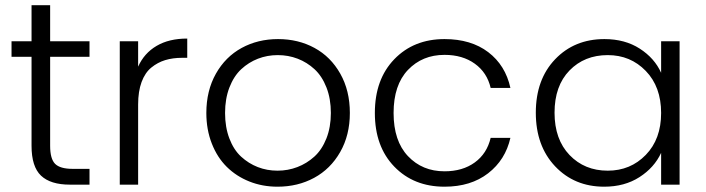

<svg xmlns="http://www.w3.org/2000/svg" viewBox="-20 -703 2687 731"><path d="M100.1 -147.9V-486.8H23.9V-545.9H100.1V-683.1H170.9V-545.9H320.8V-486.8H170.9V-147.9Q170.9 -98.1 189.9 -79.1Q209 -60.1 256.8 -60.1H320.8V0H246.1Q172.4 0 136.2 -34.2Q100.1 -68.4 100.1 -147.9Z M505.9 -305.2V0H436V-545.9H505.9V-449.2Q528.8 -500.5 576.2 -528.3Q623.5 -556.2 692.9 -556.2V-482.9H673.8Q637.7 -482.9 608.9 -474.1Q580.1 -465.3 556.2 -445.8Q532.2 -426.3 519 -390.6Q505.9 -355 505.9 -305.2Z M1312 -272.9Q1312 -188.5 1275.1 -124Q1238.3 -59.6 1176 -25.9Q1113.8 7.8 1036.6 7.8Q979 7.8 929.4 -12Q879.9 -31.7 843.5 -67.6Q807.1 -103.5 786.4 -156.5Q765.6 -209.5 765.6 -272.9Q765.6 -357.9 802 -422.4Q838.4 -486.8 900.1 -520.5Q961.9 -554.2 1038.6 -554.2Q1115.7 -554.2 1177.5 -520.5Q1239.3 -486.8 1275.6 -422.4Q1312 -357.9 1312 -272.9ZM1036.6 -53.2Q1076.2 -53.2 1112.1 -66.9Q1147.9 -80.6 1176.8 -106.7Q1205.6 -132.8 1222.7 -175.8Q1239.7 -218.8 1239.7 -272.9Q1239.7 -327.1 1222.9 -370.1Q1206.1 -413.1 1177.5 -439.5Q1148.9 -465.8 1113.3 -479.5Q1077.6 -493.2 1037.6 -493.2Q997.6 -493.2 962.2 -479.5Q926.8 -465.8 898.4 -439.5Q870.1 -413.1 853.5 -370.1Q836.9 -327.1 836.9 -272.9Q836.9 -218.8 853.3 -175.8Q869.6 -132.8 897.9 -106.7Q926.3 -80.6 961.4 -66.9Q996.6 -53.2 1036.6 -53.2Z M1672.4 -554.2Q1773.4 -554.2 1838.9 -504.4Q1904.3 -454.6 1923.3 -368.2H1848.1Q1834.5 -426.8 1787.8 -460.4Q1741.2 -494.1 1672.4 -494.1Q1587.9 -494.1 1533.2 -436.8Q1478.5 -379.4 1478.5 -272.9Q1478.5 -166.5 1533.2 -108.6Q1587.9 -50.8 1672.4 -50.8Q1741.2 -50.8 1787.6 -84.5Q1834 -118.2 1848.1 -178.2H1923.3Q1904.3 -94.2 1838.4 -43.2Q1772.5 7.8 1672.4 7.8Q1555.2 7.8 1481.2 -68.6Q1407.2 -145 1407.2 -272.9Q1407.2 -400.9 1481.2 -477.5Q1555.2 -554.2 1672.4 -554.2Z M2281.2 -554.2Q2359.4 -554.2 2415.8 -517.8Q2472.2 -481.4 2497.1 -425.8V-545.9H2567.4V0H2497.1V-121.1Q2471.2 -64.9 2414.6 -28.6Q2357.9 7.8 2280.3 7.8Q2167 7.8 2093.5 -69.8Q2020 -147.5 2020 -273.9Q2020 -400.4 2093.5 -477.3Q2167 -554.2 2281.2 -554.2ZM2293.9 -493.2Q2205.1 -493.2 2148.2 -434.6Q2091.3 -376 2091.3 -273.9Q2091.3 -172.4 2148.4 -112.8Q2205.6 -53.2 2293.9 -53.2Q2380.4 -53.2 2438.7 -113.3Q2497.1 -173.3 2497.1 -272.9Q2497.1 -372.6 2438.7 -432.9Q2380.4 -493.2 2293.9 -493.2Z"/></svg>

Font: SVN-Poppins Light
Style: Regular
Weight: 300
Designer: Ninad Kale (Devanagari), Jonny Pinhorn (Latin)
Foundry: Indian Type Foundry
Version: Version 3.002 2017